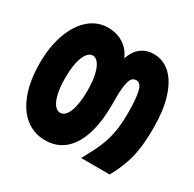

<svg xmlns="http://www.w3.org/2000/svg" viewBox="-130 -697 859 848"><g transform="rotate(30 300.0 -273.0)"><path d="M7 -272.5Q7 -355 30 -420Q53 -485 95 -521.8Q137 -558.5 192 -558.5Q236 -558.5 269.8 -537Q303.5 -515.5 319.5 -476.5Q334 -518.5 361 -538.5Q388 -558.5 424 -558.5Q474 -558.5 510.5 -523.8Q547 -489 566.2 -425.5Q585.5 -362 585.5 -277.5Q585.5 -220 580.2 -176.2Q575 -132.5 560.8 -90Q546.5 -47.5 520.5 0H375Q406.5 -56.5 422.8 -94.5Q439 -132.5 447 -175.2Q455 -218 455 -277.5Q455 -342.5 447 -381Q439 -419.5 414.5 -419.5Q391.5 -419.5 383.5 -390.2Q375.5 -361 375.5 -311V-272.5Q375.5 -184.5 355.5 -120.8Q335.5 -57 295.5 -22.5Q255.5 12 197 12Q139 12 96 -22.8Q53 -57.5 30 -121.8Q7 -186 7 -272.5ZM250.5 -271.5Q250.5 -317 243.2 -350.2Q236 -383.5 223 -400.8Q210 -418 193.5 -418Q177.5 -418 164.5 -400.5Q151.5 -383 144.2 -350Q137 -317 137 -271.5Q137 -226.5 144.2 -193.8Q151.5 -161 164.5 -143.8Q177.5 -126.5 194 -126.5Q220 -126.5 235.2 -164.5Q250.5 -202.5 250.5 -271.5Z"/></g></svg>

Font: JuliaMono ExtraBold
Style: Regular
Weight: 800
Monospace: yes
Designer: cormullion
Foundry: corm
Version: Version 0.055; ttfautohint (v1.8.4)